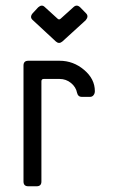

<svg xmlns="http://www.w3.org/2000/svg" viewBox="-20 -650 413 670"><path d="M136.2 -625.5 180.7 -585Q186 -579.6 191.9 -585L236.8 -625.5Q248 -635.7 259.8 -624.5L280.3 -603.5Q290.5 -593.3 279.3 -579.6L197.3 -504.9Q186 -495.6 175.3 -504.9L94.7 -579.6Q82.5 -589.8 93.8 -603.5L113.3 -624.5Q126 -635.7 136.2 -625.5ZM62 -16.6V-421.4Q62 -438 78.6 -438H188Q235.8 -438 273.4 -406.2Q311 -374.5 311 -332Q311 -323.7 306.4 -317.9Q301.8 -312 294.4 -312H264.6Q252.4 -312 249 -325.7Q245.1 -346.2 227.8 -360.4Q210.4 -374.5 188 -374.5H132.8Q124.5 -374.5 124.5 -366.2V-16.6Q124.5 0 107.9 0H78.6Q62 0 62 -16.6Z"/></svg>

Font: GOSTRUS
Style: type_B
Weight: 400
Designer: Юрий и Татьяна Кривогуз
Version: Version 02.00